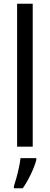

<svg xmlns="http://www.w3.org/2000/svg" viewBox="-20 -780 264 1021"><path d="M154 0H71V-760H154ZM173 71Q164 105 143.5 147.5Q123 190 101 221H54V210Q60 192 67.5 165Q75 138 81 109.5Q87 81 89 61H173Z"/></svg>

Font: Noto Sans Tamil Condensed
Style: Regular
Weight: 400
Width: 3
Designer: Jelle Bosma - Monotype Design Team
Foundry: Monotype Imaging Inc.
Version: Version 2.004; ttfautohint (v1.8.4.7-5d5b)